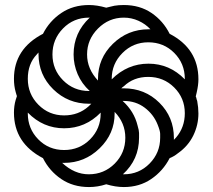

<svg xmlns="http://www.w3.org/2000/svg" viewBox="-20 -756 857 772"><path d="M134.8 -539.1V-544.9Q133.8 -543.5 131.3 -541Q128.9 -538.6 127.9 -537.1Q91.8 -499.5 91.8 -439Q91.8 -377.9 134.3 -335Q176.8 -292 237.8 -292Q295.4 -292 335.9 -328.1L347.2 -338.9H337.9Q253.4 -338.9 194.1 -397Q134.8 -455.1 134.8 -539.1ZM91.8 -303.2V-299.8Q91.8 -238.8 133.8 -195.8Q175.8 -152.8 237.8 -152.8Q299.8 -152.8 342.3 -195.8Q384.8 -238.8 384.8 -299.8V-303.2Q323.2 -240.2 237.8 -240.2Q153.3 -240.2 91.8 -303.2ZM237.8 -101.1H230Q279.3 -55.2 336.9 -55.2Q398.4 -55.2 441.2 -98.1Q483.9 -141.1 483.9 -202.1Q483.9 -261.7 440.9 -306.2V-299.8Q440.9 -218.3 380.6 -159.7Q320.3 -101.1 237.8 -101.1ZM474.1 -55.2H478Q539.1 -55.2 581.5 -98.4Q624 -141.6 624 -202.1V-217.8Q624 -229.5 613.8 -254.9Q597.7 -295.9 561.8 -323Q525.9 -350.1 478 -350.1H473.1Q519.5 -308.1 533.2 -251Q539.1 -231.4 539.1 -221.2V-202.1Q539.1 -114.3 474.1 -55.2ZM467.8 -400.9H477.1Q562.5 -400.9 620.8 -343Q679.2 -285.2 679.2 -201.2V-193.8L688 -203.1Q723.1 -244.1 723.1 -300.8Q723.1 -361.8 680.4 -404.3Q637.7 -446.8 576.2 -446.8Q517.1 -446.8 478 -409.2Q474.1 -407.2 467.8 -400.9ZM337.9 -390.1H340.8Q308.6 -419.4 292.2 -457.8Q275.9 -496.1 275.9 -537.1Q275.9 -624.5 340.8 -685.1H337.9Q275.9 -685.1 233.4 -641.6Q190.9 -598.1 190.9 -537.1Q190.9 -476.1 233.6 -433.1Q276.4 -390.1 337.9 -390.1ZM374 -432.1V-439Q374 -521.5 433.8 -579.8Q493.7 -638.2 577.1 -638.2H585Q564.9 -659.7 536.9 -672.4Q508.8 -685.1 478 -685.1Q417.5 -685.1 373.8 -641.1Q330.1 -597.2 330.1 -537.1Q330.1 -479 374 -432.1ZM429.2 -439V-437Q492.2 -500 577.1 -500Q661.6 -500 723.1 -437V-439Q723.1 -500.5 680.7 -543.2Q638.2 -585.9 576.2 -585.9Q515.1 -585.9 472.2 -542.7Q429.2 -499.5 429.2 -439ZM771 -384.8 767.1 -368.2Q767.1 -367.7 769 -363.8Q770.5 -356 772.9 -350.1Q777.8 -323.2 777.8 -299.8Q777.8 -253.4 757.1 -210.9Q736.3 -168.5 695.8 -140.1Q679.7 -127 662.1 -120.1Q635.7 -68.8 588.4 -36.4Q541 -3.9 478 -3.9Q444.3 -3.9 407.2 -15.1Q373 -3.9 337.9 -3.9Q273.9 -3.9 226.3 -36.1Q178.7 -68.4 152.8 -120.1Q36.1 -180.7 36.1 -303.2Q36.1 -330.1 43 -354Q43 -354.5 43.5 -355.7Q43.9 -356.9 44.7 -359.1Q45.4 -361.3 45.9 -362.8Q46.4 -363.8 46.9 -366Q47.4 -368.2 47.9 -369.1V-370.1Q47.4 -371.1 46.9 -373Q46.4 -375 45.9 -376Q45.4 -377.9 44.7 -380.4Q43.9 -382.8 43.5 -384.3Q43 -385.7 43 -386.2Q36.1 -410.2 36.1 -439Q36.1 -559.6 152.8 -620.1Q178.7 -671.4 226.3 -703.6Q273.9 -735.8 337.9 -735.8Q369.6 -735.8 407.2 -725.1Q413.6 -726.6 424.1 -729.2Q434.6 -731.9 439.9 -732.9Q456.5 -735.8 478 -735.8Q542 -735.8 589.1 -703.9Q636.2 -671.9 662.1 -620.1Q777.8 -560.1 777.8 -437Q777.8 -414.6 771 -384.8Z"/></svg>

Font: Telcell.Market
Style: Regular
Weight: 400
Designer: Rasmus Andersson, Sedrak Mkrtchyan
Version: Version 3.019;git-0a5106e0b